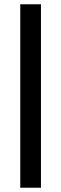

<svg xmlns="http://www.w3.org/2000/svg" viewBox="-20 -720 287 900"><path d="M75 -700H172V160H75Z"/></svg>

Font: Sarabun Medium
Style: Regular
Weight: 500
Designer: Suppakit Chalermlarp | Katatrad Co.,Ltd.
Foundry: Cadson Demak Co.,Ltd.
Version: Version 1.000; ttfautohint (v1.6)